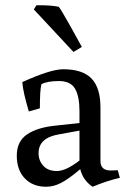

<svg xmlns="http://www.w3.org/2000/svg" viewBox="-20 -696 495 732"><path d="M283 -84V-198L206 -184Q127 -171 127 -112Q127 -84 145 -64Q163 -44 197 -44Q231 -44 283 -84ZM363 -286V-82Q363 -46 402 -46L429 -47L437 -18Q388 -7 333 16Q296 -9 286 -51Q241 -13 212.5 1.5Q184 16 156 16Q105 16 74.5 -16Q44 -48 44 -102.5Q44 -157 83 -183.5Q122 -210 191 -217L283 -227V-272Q283 -329 266 -358Q249 -387 204.5 -387Q160 -387 138 -375Q132 -354 132 -283L90 -271Q68 -344 65 -383Q173 -432 221 -432Q295 -432 329 -396.5Q363 -361 363 -286ZM119 -676Q123 -676 132 -676Q177 -676 204 -670Q212 -661 247 -598.5Q282 -536 292 -517L260 -498L109 -660Z"/></svg>

Font: Buenard
Style: Regular
Weight: 400
Designer: Gustavo Ibarra
Foundry: FontFuror
Version: Version 1.001 2011